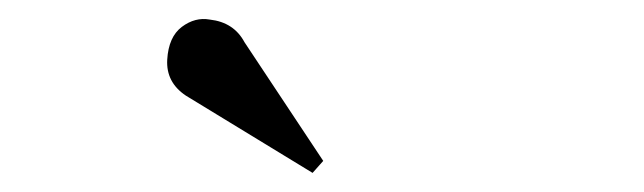

<svg xmlns="http://www.w3.org/2000/svg" viewBox="-20 -619 671 200"><path d="M173.6 -519.4Q152.8 -533.3 154.2 -556.9Q155.6 -580.6 169.4 -591Q183.3 -601.4 198.6 -598.6Q223.6 -595.8 234.7 -575L316.7 -451.4L305.6 -438.9Z"/></svg>

Font: Sree Krushnadevaraya
Style: Regular
Weight: 400
Designer: Purushoth Kumar Guthula
Foundry: Andhrapradesh Society for Knowledge Networks
Version: Version 1.0.5; ttfautohint (v1.2.42-39fb)